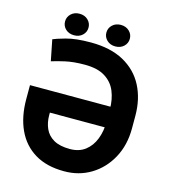

<svg xmlns="http://www.w3.org/2000/svg" viewBox="-125 -959 945 1069"><g transform="rotate(15 347.5 -424.0)"><path d="M302.7 -721.2Q417 -721.2 493.7 -679Q570.3 -636.7 608.9 -562Q647.5 -487.3 647.5 -390.6V-317.9Q647.5 -221.2 606.9 -147Q566.4 -72.8 497.6 -31Q428.7 10.7 342.8 10.3Q242.7 10.3 174.6 -30.8Q106.4 -71.8 71.5 -147Q36.6 -222.2 36.6 -324.2V-403.8H540.5V-284.7H183.1V-269.5Q183.1 -227.5 198.5 -192.9Q213.9 -158.2 249 -137.9Q284.2 -117.7 342.8 -117.7Q395.5 -117.7 430.7 -144.8Q465.8 -171.9 483.4 -217.3Q501 -262.7 501 -317.9V-390.6Q501 -446.3 482.2 -492.2Q463.4 -538.1 419.9 -565.4Q376.5 -592.8 302.7 -592.8Q237.3 -592.8 189.9 -582Q142.6 -571.3 114.3 -562L90.3 -682.6Q106.4 -690.4 161.1 -705.8Q215.8 -721.2 302.7 -721.2ZM133.3 -797.4Q133.3 -823.2 152.3 -841.3Q171.4 -859.4 201.2 -859.4Q230.5 -859.4 249.5 -841.3Q268.6 -823.2 268.6 -797.4Q268.6 -771 249.5 -753.2Q230.5 -735.4 201.2 -735.4Q171.4 -735.4 152.3 -753.2Q133.3 -771 133.3 -797.4ZM371.6 -796.9Q371.6 -822.8 390.6 -840.8Q409.7 -858.9 439 -858.9Q468.8 -858.9 487.8 -840.8Q506.8 -822.8 506.8 -796.9Q506.8 -771 487.8 -752.9Q468.8 -734.9 439 -734.9Q409.7 -734.9 390.6 -752.9Q371.6 -771 371.6 -796.9Z"/></g></svg>

Font: RobotoDEMO
Style: Regular
Weight: 400
Designer: Christian Robertson
Foundry: Google
Version: Version 2.136